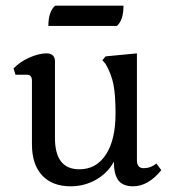

<svg xmlns="http://www.w3.org/2000/svg" viewBox="-20 -651 612 684"><path d="M396.5 -558.6Q419.9 -579.1 419.9 -630.9H176.8Q152.3 -610.4 152.3 -558.6ZM385.7 -75.2Q385.7 -29.3 401.9 -8.3Q418 12.7 454.1 12.7Q507.8 12.7 554.7 -44.9L537.1 -68.4Q516.6 -51.8 492.2 -51.8Q467.8 -51.8 467.8 -80.1V-460.9L356.4 -450.2L344.7 -436.5L356.4 -422.9Q377 -386.7 384.3 -349.6Q391.6 -312.5 391.6 -246.1Q391.6 -153.3 357.4 -100.6Q323.2 -47.9 262.7 -47.9Q175.8 -47.9 175.8 -159.2V-433.6Q175.8 -446.3 168 -453.6Q160.2 -460.9 146.5 -460.9Q118.2 -460.9 84.5 -445.8Q50.8 -430.7 28.3 -407.2L35.2 -384.8H76.2Q93.8 -384.8 93.8 -363.3V-136.7Q93.8 -65.4 129.9 -26.4Q166 12.7 231.4 12.7Q281.2 12.7 322.8 -11.2Q364.3 -35.2 385.7 -75.2Z"/></svg>

Font: Kurale
Style: Regular
Weight: 400
Version: 1.0; ttfautohint (v1.3)